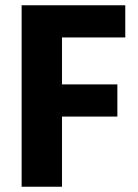

<svg xmlns="http://www.w3.org/2000/svg" viewBox="-20 -708 525 728"><path d="M62 0V-688H455V-566H215V-388H425V-266H215V0Z"/></svg>

Font: Saira SemiCondensed
Style: Bold
Weight: 700
Width: 4
Designer: Hector Gatti with collaboration of the Omnibus-Type team
Foundry: Omnibus-Type
Version: Version 1.101